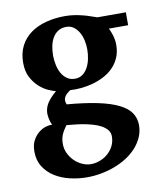

<svg xmlns="http://www.w3.org/2000/svg" viewBox="-82 -566 720 863"><g transform="rotate(-10 277.5 -134.5)"><path d="M387.2 68.8Q387.2 51.3 376.5 38.6Q365.7 25.9 348.6 16.8Q331.5 7.8 310.1 2Q288.6 -3.9 267.1 -7.6Q245.6 -11.2 226.6 -12.9Q207.5 -14.6 194.8 -16.1Q189.9 -8.8 184.6 -1Q179.2 6.8 174.6 16.1Q169.9 25.4 167 36.9Q164.1 48.3 164.1 62Q163.6 85.9 173.3 106.7Q183.1 127.4 198.7 142.8Q214.4 158.2 234.1 167Q253.9 175.8 273.9 175.8Q293.9 175.8 314.2 168.2Q334.5 160.6 350.6 146.7Q366.7 132.8 377 113Q387.2 93.3 387.2 68.8ZM346.2 -335.9Q346.2 -356.4 341.6 -377.2Q336.9 -397.9 327.4 -414.3Q317.9 -430.7 303.7 -440.9Q289.6 -451.2 271 -451.2Q248.5 -451.2 232.9 -441.2Q217.3 -431.2 207.8 -414.6Q198.2 -397.9 194.1 -377.2Q189.9 -356.4 189.9 -335Q189.9 -313 194.6 -291.3Q199.2 -269.5 208.7 -252.7Q218.3 -235.8 233.4 -225.3Q248.5 -214.8 269 -214.8Q289.6 -214.8 304 -225.3Q318.4 -235.8 327.9 -253.2Q337.4 -270.5 341.8 -292.2Q346.2 -314 346.2 -335.9ZM458 -410.2Q463.4 -399.4 467.8 -387.2Q471.7 -376.5 474.9 -363Q478 -349.6 478 -334Q478 -300.3 466.8 -274.7Q455.6 -249 436.8 -230.2Q418 -211.4 393.6 -198.7Q369.1 -186 342.5 -178.7Q315.9 -171.4 289.1 -168.9Q262.2 -166.5 238.8 -168Q230 -162.1 222.9 -155.8Q215.8 -149.4 211.9 -142.3Q208 -135.3 207.8 -127Q207.5 -118.7 211.9 -107.9Q293.9 -101.1 351.8 -88.9Q409.7 -76.7 446.3 -58.6Q482.9 -40.5 499.5 -15.9Q516.1 8.8 516.1 40Q516.1 68.8 505.1 94.2Q494.1 119.6 475.1 140.9Q456.1 162.1 430.2 179Q404.3 195.8 374.3 207.3Q344.2 218.8 311.5 224.9Q278.8 231 246.1 231Q206.5 231 168.2 221.9Q129.9 212.9 99.6 193.8Q69.3 174.8 50.8 145.5Q32.2 116.2 32.2 76.2Q32.2 44.9 43.9 24.2Q55.7 3.4 71.8 -9Q87.9 -21.5 104.7 -25.9Q121.6 -30.3 131.8 -28.8Q125 -42.5 122.1 -57.4Q119.1 -72.3 119.1 -82Q119.1 -94.7 122.6 -106.2Q126 -117.7 132.8 -128.7Q139.6 -139.6 150.1 -150.9Q160.6 -162.1 174.8 -174.8Q161.6 -177.7 140.9 -187Q120.1 -196.3 100.3 -214.1Q80.6 -231.9 66.2 -259Q51.8 -286.1 51.8 -325.2Q51.8 -370.1 69.1 -403.1Q86.4 -436 116.5 -457.5Q146.5 -479 186.8 -489.5Q227.1 -500 272.9 -500Q296.4 -500 317.1 -496.6Q337.9 -493.2 355.7 -488.5Q373.5 -483.9 388.4 -478.5Q403.3 -473.1 416 -469.2H545.9V-410.2Z"/></g></svg>

Font: Charis SIL Phon
Style: Bold
Weight: 700
Foundry: SIL International
Version: Version 5.000